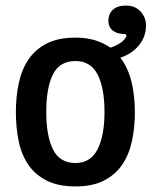

<svg xmlns="http://www.w3.org/2000/svg" viewBox="-20 -672 544 689"><path d="M369 -597Q369 -622 385 -637Q401 -652 433 -652Q465 -652 484.5 -630.5Q504 -609 504 -581Q504 -541 479 -510Q454 -479 412 -465Q440 -428 452 -378Q464 -328 464 -270Q464 -214 453.5 -165.5Q443 -117 418.5 -81Q394 -45 353 -24Q312 -3 251 -3Q189 -3 147.5 -24Q106 -45 81.5 -81Q57 -117 47 -165.5Q37 -214 37 -270Q37 -325 47.5 -374Q58 -423 82.5 -459Q107 -495 148 -516Q189 -537 251 -537Q290 -537 321 -527.5Q352 -518 376 -501Q395 -507 410 -516.5Q425 -526 433 -540Q435 -544 433 -547Q431 -550 426 -550Q400 -550 384.5 -562.5Q369 -575 369 -597ZM251 -87Q305 -87 330 -136Q355 -185 355 -270Q355 -357 330 -405Q305 -453 251 -453Q194 -453 170 -405Q146 -357 146 -270Q146 -185 170 -136Q194 -87 251 -87Z"/></svg>

Font: D2Coding ligature
Style: Bold
Weight: 700
Monospace: yes
Designer: Yong-Rak Park; Jeong-Hwan Yoon; Sang-Min Lee;
Foundry: NHN Corporation
Version: Version 1.3.2; Build 20180524